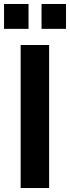

<svg xmlns="http://www.w3.org/2000/svg" viewBox="-33 -945 352 965"><path d="M213.9 0H70.8V-718.8H213.9ZM175.8 -925H298.8V-800H175.8ZM-12.7 -925H110.4V-800H-12.7Z"/></svg>

Font: Min Sans VF VF
Style: Regular
Weight: 400
Designer: Jinseong-Kim, NotoSansCJK, Nunito
Foundry: Jinseong-Kim
Version: Version 1.420;Glyphs 3.1.2 (3151)